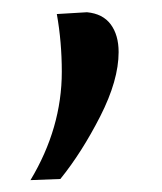

<svg xmlns="http://www.w3.org/2000/svg" viewBox="-20 -143 270 320"><path d="M80.6 155.3 30.8 157.2Q83 70.3 83 -23.4Q83 -73.2 74.7 -119.6L125 -122.6Q151.4 -120.1 164.6 -102.3Q177.7 -84.5 177.7 -56.2Q177.7 -9.3 147 51Q116.2 111.3 80.6 155.3Z"/></svg>

Font: Commissioner Flair
Style: Regular
Weight: 400
Designer: Kostas Bartsokas
Foundry: Kostas Bartsokas
Version: Version 1.000